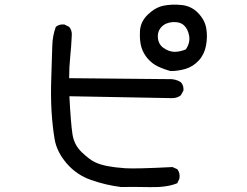

<svg xmlns="http://www.w3.org/2000/svg" viewBox="-20 -773 1040 808"><path d="M489 14Q425 6 363.5 -15.5Q302 -37 260.5 -85.5Q219 -134 210 -186.5Q201 -239 197 -303.5Q193 -368 196 -452Q199 -536 200 -579.5Q201 -623 215 -660Q229 -672 251 -670L271 -660Q284 -645 282 -623Q280 -577 275.5 -534Q271 -491 271 -444L688 -440Q718 -442 741 -427Q754 -413 752 -392L741 -372Q726 -360 704 -360L272 -368Q278 -253 285 -208Q292 -163 324 -132.5Q356 -102 378.5 -91Q401 -80 432.5 -74Q464 -68 507 -65Q550 -62 706 -70L726 -61Q739 -45 735 -21L726 -2Q683 16 612 14.5Q541 13 489 14ZM698 -474Q671 -481 645.5 -493Q620 -505 601.5 -526.5Q583 -548 575 -574.5Q567 -601 569 -641.5Q571 -682 602.5 -712Q634 -742 668 -749Q702 -756 743.5 -752Q785 -748 813.5 -718.5Q842 -689 848 -654Q854 -619 847 -581.5Q840 -544 816.5 -518.5Q793 -493 762 -483.5Q731 -474 698 -474ZM762 -565Q781 -593 776 -622Q771 -651 754 -666.5Q737 -682 707 -680Q677 -678 659.5 -659.5Q642 -641 644.5 -613.5Q647 -586 668.5 -571Q690 -556 712 -555Q734 -554 762 -565Z"/></svg>

Font: Kosefont JP
Style: Regular
Weight: 400
Designer: Nozomi Seto 瀬戸のぞみ
Version: Version 3.00;June 19, 2020